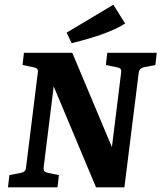

<svg xmlns="http://www.w3.org/2000/svg" viewBox="-20 -798 688 818"><path d="M14 0 20 -52 67 -61Q78 -63 84 -68Q90 -73 91 -85L141 -488Q143 -501 137.5 -505.5Q132 -510 120 -512L76 -521L82 -573H288L472 -135L452 -133L496 -488Q498 -501 492.5 -505.5Q487 -510 475 -512L431 -521L437 -573H648L642 -521L595 -512Q585 -510 579 -505Q573 -500 571 -488L510 0H389L192 -470L214 -472L166 -85Q165 -72 170 -67.5Q175 -63 187 -61L231 -52L225 0ZM285 -614 264 -659 463 -778 513 -698Q486 -680 446.5 -664Q407 -648 364.5 -635.5Q322 -623 285 -614Z"/></svg>

Font: Yrsa
Style: Bold Italic
Weight: 700
Italic angle: -7.10001°
Version: Version 2.004